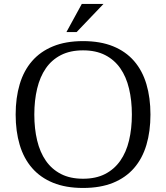

<svg xmlns="http://www.w3.org/2000/svg" viewBox="-20 -933 834 964"><path d="M58.6 -357.9Q58.6 -441.9 78.9 -510Q99.1 -578.1 140.9 -626.2Q182.6 -674.3 246.3 -700.4Q310.1 -726.6 397 -726.6Q483.9 -726.6 547.6 -700.7Q611.3 -674.8 653.1 -626.7Q694.8 -578.6 715.1 -510.5Q735.4 -442.4 735.4 -357.9Q735.4 -273.4 715.1 -205.3Q694.8 -137.2 653.1 -89.1Q611.3 -41 547.6 -15.1Q483.9 10.7 397 10.7Q310.1 10.7 246.3 -15.4Q182.6 -41.5 140.9 -89.6Q99.1 -137.7 78.9 -205.8Q58.6 -273.9 58.6 -357.9ZM152.3 -357.9Q152.3 -287.1 166.5 -227.8Q180.7 -168.5 210.4 -125.7Q240.2 -83 286.4 -59.3Q332.5 -35.6 397 -35.6Q461.4 -35.6 507.6 -59.3Q553.7 -83 583.7 -125.7Q613.8 -168.5 627.9 -227.8Q642.1 -287.1 642.1 -357.9Q642.1 -428.7 627.9 -488Q613.8 -547.4 584 -590.1Q554.2 -632.8 507.8 -656.5Q461.4 -680.2 397 -680.2Q332.5 -680.2 286.1 -656.5Q239.7 -632.8 210.2 -590.1Q180.7 -547.4 166.5 -488Q152.3 -428.7 152.3 -357.9ZM390.6 -913.1H499.5L364.7 -772H313.5Z"/></svg>

Font: Arian Grqi
Style: Regular
Weight: 400
Designer: Ruben Hakobyan (Tarumian)
Foundry: Ruben Hakobyan (Tarumian)
Version: Version 1.003